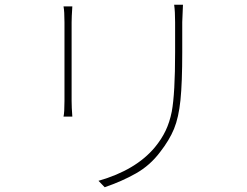

<svg xmlns="http://www.w3.org/2000/svg" viewBox="-20 -761 1040 807"><path d="M746 -668V-542Q746 -413 738.5 -340Q731 -267 711.5 -219.5Q692 -172 653 -122Q611 -66 552 -32.5Q493 1 420 26L394 -1Q551 -46 631 -142Q659 -176 676 -211.5Q693 -247 702 -292Q716 -368 716 -541V-668Q716 -713 712 -741H749Q746 -678 746 -668ZM281 -667V-640V-581V-507V-431V-370V-337Q281 -310 284 -271H247Q251 -288 251 -337V-370V-431V-507V-581V-640V-667Q251 -714 247 -734H284Q281 -689 281 -667Z"/></svg>

Font: Merged Yaku Han JP Thin
Style: Regular
Weight: 250
Designer: Ryoko NISHIZUKA 西塚涼子 (kana, bopomofo & ideographs); Paul D. Hunt (Latin, Greek & Cyrillic); Sandoll Communications 산돌커뮤니
Foundry: Adobe
Version: Version 2.004